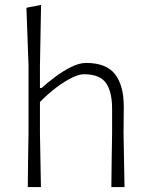

<svg xmlns="http://www.w3.org/2000/svg" viewBox="-20 -761 606 781"><path d="M93 0Q93.5 -56 94.2 -107.8Q95 -159.5 96 -220.5V-494Q92 -619.5 87.5 -729.5L147 -741Q146 -679.5 144.8 -619Q143.5 -558.5 142.5 -494V-403H149Q170 -422 201.5 -446Q233 -470 267.2 -487.5Q301.5 -505 330.5 -505Q412.5 -505 448 -459Q483.5 -413 483.5 -327.5Q483.5 -295 483 -267.8Q482.5 -240.5 482.5 -220.5Q483.5 -159.5 484.5 -107.8Q485.5 -56 486.5 0H433Q433.5 -56 434.2 -107.5Q435 -159 436 -219V-318.5Q436 -388 411 -423.5Q386 -459 321 -459Q301 -459 271.2 -444.2Q241.5 -429.5 207.8 -404Q174 -378.5 142.5 -346V-219Q143.5 -159 144.5 -107.5Q145.5 -56 146.5 0Z"/></svg>

Font: Commissioner Loud ExtraLight
Style: Regular
Weight: 200
Designer: Kostas Bartsokas
Foundry: Kostas Bartsokas
Version: Version 1.000; ttfautohint (v1.8.3)